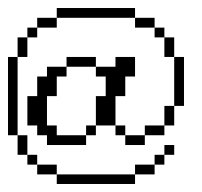

<svg xmlns="http://www.w3.org/2000/svg" viewBox="-20 -459 503 479"><path d="M121.6 0V-23.9H316.9V0ZM72.8 -23.9V-48.3H121.6V-23.9ZM316.9 -23.9V-48.3H365.7V-23.9ZM48.3 -48.3V-72.8H72.8V-48.3ZM365.7 -48.3V-72.8H390.1V-48.3ZM390.1 -72.8V-97.2H414.6V-72.8ZM23.9 -72.8V-121.6H48.3V-72.8ZM292.5 -97.2V-121.6H341.3V-97.2ZM194.8 -121.6V-146H219.2V-121.6ZM268.1 -121.6V-146H292.5V-121.6ZM341.3 -121.6V-146H390.1V-121.6ZM390.1 -146V-194.8H414.6V-146ZM97.2 -97.2V-121.6H72.8V-146H48.3V-219.2H72.8V-268.1H97.2V-292.5H146V-268.1H121.6V-219.2H97.2V-146H121.6V-121.6H194.8V-97.2ZM0 -121.6V-316.9H23.9V-121.6ZM146 -292.5V-316.9H219.2V-292.5ZM219.2 -146V-219.2H243.7V-268.1H219.2V-292.5H268.1V-316.9H316.9V-268.1H292.5V-219.2H268.1V-146ZM414.6 -194.8V-316.9H439V-194.8ZM23.9 -316.9V-365.7H48.3V-316.9ZM390.1 -316.9V-365.7H414.6V-316.9ZM48.3 -365.7V-390.1H72.8V-365.7ZM365.7 -365.7V-390.1H390.1V-365.7ZM72.8 -390.1V-414.6H121.6V-390.1ZM316.9 -390.1V-414.6H365.7V-390.1ZM121.6 -414.6V-439H316.9V-414.6Z"/></svg>

Font: FS Mondwest Regular
Style: Regular
Weight: 400
Designer: NZWStudios2024
Foundry: https://fontstruct.com
Version: Version 1.0